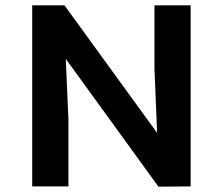

<svg xmlns="http://www.w3.org/2000/svg" viewBox="-20 -700 836 721"><path d="M696 -680V0L575 1L227 -479L237 -250V0H101V-680H222L570 -201L560 -443V-680Z"/></svg>

Font: MartelSansBold
Style: Bold
Weight: 700
Designer: Dan Reynolds and Mathieu Réguer
Foundry: Dan Reynolds and Mathieu Réguer
Version: Version 1.002; ttfautohint (v1.1) -l 5 -r 5 -G 72 -x 0 -D la